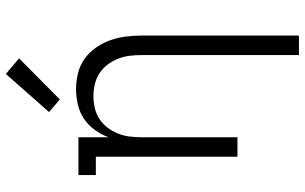

<svg xmlns="http://www.w3.org/2000/svg" viewBox="-208 -604 1017 640"><g transform="rotate(-90 300.0 -283.5)"><path d="M437 205V-320Q437 -340 434.5 -360Q432 -380 424.5 -398.5Q417 -417 405 -433Q393 -449 376 -460Q359 -471 339.5 -475.5Q320 -480 300 -480Q280 -480 260.5 -475.5Q241 -471 224 -460Q207 -449 195 -433Q183 -417 175.5 -398.5Q168 -380 165.5 -360Q163 -340 163 -320V0H98V-472H37V-530H163V-430Q172 -454 187.5 -475.5Q203 -497 224.5 -511.5Q246 -526 272 -532Q298 -538 323 -538Q350 -538 376.5 -531.5Q403 -525 424.5 -509.5Q446 -494 461.5 -472Q477 -450 486 -425Q495 -400 498.5 -373.5Q502 -347 502 -320V205ZM289 -592 247 -628 374 -772 426 -728Z"/></g></svg>

Font: Iosevka Slab Light Extended
Style: Regular
Weight: 300
Width: 7
Monospace: yes
Designer: Belleve Invis
Foundry: Belleve Invis
Version: Version 11.1.0; ttfautohint (v1.8.3)